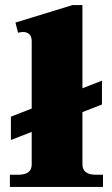

<svg xmlns="http://www.w3.org/2000/svg" viewBox="-20 -737 443 757"><path d="M386 -48V0H19V-48H51Q105 -48 105 -88V-217L23 -185V-277L105 -309V-574Q105 -594 95 -602.5Q85 -611 70 -611Q65 -611 51 -608L41 -648L266 -717H305V-389L382 -419V-325L305 -295V-89Q305 -48 359 -48Z"/></svg>

Font: Taviraj Black
Style: Regular
Weight: 900
Designer: Katatrad Team
Foundry: CadsonDemak
Version: Version 1.030